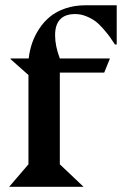

<svg xmlns="http://www.w3.org/2000/svg" viewBox="-20 -714 467 735"><path d="M426.8 -693.8V-543.9H419.9Q408.2 -562 399.9 -573.5Q391.6 -585 375.7 -603.3Q359.9 -621.6 345.2 -632.6Q330.6 -643.6 309.8 -651.9Q289.1 -660.2 268.1 -660.2Q190.9 -660.2 190.9 -579.1Q190.9 -538.1 209 -490.2H400.9L378.9 -436H209V-85L299.8 1H15.1L88.9 -85V-426.8L19 -488.8L23.9 -486.8L19 -490.2H89.8Q93.3 -520.5 102.8 -548.6Q112.3 -576.7 129.9 -603.5Q147.5 -630.4 171.4 -650.1Q195.3 -669.9 230.5 -681.9Q265.6 -693.8 307.1 -693.8Z"/></svg>

Font: Bluu Next
Style: Bold
Weight: 700
Designer: Jean-Baptiste Morizot, Igor Stepanchenko (Cyrillic)
Foundry: Igor Stepanchenko
Version: Version 1.005